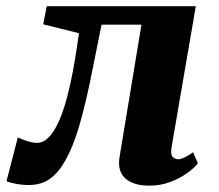

<svg xmlns="http://www.w3.org/2000/svg" viewBox="-52 -574 688 604"><path d="M487.5 -109.5Q484 -86 492.2 -79.5Q500.5 -73 508 -73Q516 -73 527.2 -78Q538.5 -83 555.5 -95L570.5 -60.5Q559.5 -46 536.8 -29.5Q514 -13 483.5 -1.5Q453 10 418 10Q367.5 10 342.2 -12.8Q317 -35.5 324 -79.5L393 -496.5H267.5Q248.5 -400.5 231.8 -319.5Q215 -238.5 196.5 -175.5Q178 -112.5 154 -70Q133 -32 105.8 -12Q78.5 8 38.5 8Q16.5 8 -4 3.8Q-24.5 -0.5 -31.5 -4L4 -141.5Q9 -139.5 19 -135.5Q29 -131.5 41 -128Q53 -124.5 64 -124.5Q81 -124.5 95.2 -136.5Q109.5 -148.5 121.2 -169Q133 -189.5 142.8 -216Q152.5 -242.5 160 -271.5Q170 -310.5 177.2 -349.5Q184.5 -388.5 189.2 -420.5Q194 -452.5 196.5 -469.5L84 -497.5L95 -554.5H564Z"/></svg>

Font: Merriweather 20pt Black
Style: Italic
Weight: 900
Italic angle: -7.8°
Version: Version 2.101